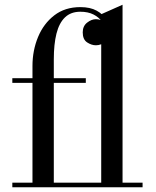

<svg xmlns="http://www.w3.org/2000/svg" viewBox="-20 -790 658 810"><path d="M117 0V-511.5Q117 -577 140.5 -633.8Q164 -690.5 209 -725.2Q254 -760 319 -760Q360.5 -760 387.8 -745Q415 -730 428.5 -707.2Q442 -684.5 442 -661Q442 -630.5 424.8 -614.8Q407.5 -599 384.5 -599Q366 -599 347.5 -611.2Q329 -623.5 329 -653.5Q329 -680 347.5 -694.5Q366 -709 384.5 -709Q405 -709 423 -696.2Q441 -683.5 441 -661H422Q422 -681 409.8 -699Q397.5 -717 374.5 -728.8Q351.5 -740.5 319 -740.5Q279 -740.5 254.2 -716.8Q229.5 -693 218.2 -648.2Q207 -603.5 207 -540V0ZM32 0V-19.5H581.5V0ZM32 -440.5V-460H342V-440.5ZM407 0V-730L497 -770V0Z"/></svg>

Font: Bodoni Moda SC
Style: Regular
Weight: 400
Designer: Owen Earl
Foundry: indestructible type
Version: Version 2.005